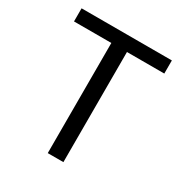

<svg xmlns="http://www.w3.org/2000/svg" viewBox="-170 -861 940 989"><g transform="rotate(30 299.5 -366.5)"><path d="M253 0H346V-655H568V-733H31V-655H253Z"/></g></svg>

Font: Noto Sans Japanese Regular
Style: Regular
Weight: 400
Designer: Ryoko NISHIZUKA (kana & ideographs); Paul D. Hunt (Latin, Greek & Cyrillic); Wenlong ZHANG (bopomofo); Sandoll Communica
Foundry: Adobe Systems Incorporated
Version: Version 1.000;PS 1;hotconv 1.0.78;makeotf.lib2.5.61930